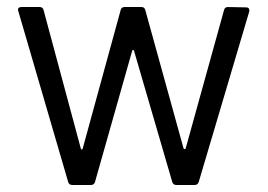

<svg xmlns="http://www.w3.org/2000/svg" viewBox="-20 -526 761 546"><path d="M185 0Q177 0 174 -8L31 -498Q31 -506 41 -506H93Q102 -506 104 -497L210 -103Q211 -101 212.5 -101Q214 -101 215 -103L323 -497Q325 -506 334 -506H382Q391 -506 393 -498L502 -104Q503 -102 505 -102Q507 -102 508 -104L617 -497Q619 -506 628 -506L680 -505Q685 -505 687 -502.5Q689 -500 689 -497Q689 -495 689 -494L545 -8Q542 0 534 0H481Q473 0 470 -8L361 -382Q360 -384 358.5 -384Q357 -384 356 -382L250 -8Q247 0 239 0Z"/></svg>

Font: LinhAnh
Style: Regular
Weight: 400
Designer: Jeremy Tribby
Foundry: Tribby Type
Version: Version 1.408